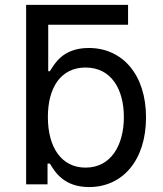

<svg xmlns="http://www.w3.org/2000/svg" viewBox="-20 -747 662 778"><path d="M498.9 -727.3H85.9V0H172.6V-84.2H182.2C201 -52.9 237.2 11 340.9 11C476.6 11 571.7 -97.3 571.7 -271.3C571.7 -444.6 476.2 -552.6 339.8 -552.6C234.4 -552.6 201 -488.3 182.2 -458.5H175.4V-646.7H498.9ZM174 -272.7C174 -392.8 226.9 -473.4 326.7 -473.4C430.4 -473.4 481.9 -386 481.9 -272.7C481.9 -158 429.3 -67.8 326.7 -67.8C228 -67.8 174 -151.3 174 -272.7Z"/></svg>

Font: Margiela Sans Text
Style: Regular
Weight: 400
Designer: Stefan Endress, Andreas Faust
Version: Version 1.100;FEAKit 1.0